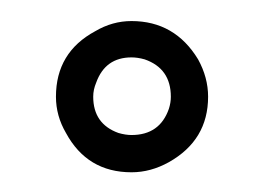

<svg xmlns="http://www.w3.org/2000/svg" viewBox="-20 -663 256 186"><path d="M34.2 -569.3Q34.2 -612.3 72.3 -632.8Q88.9 -642.6 107.4 -642.6Q149.4 -642.6 171.9 -605.5Q181.6 -587.9 181.6 -569.3Q181.6 -527.3 143.6 -505.9Q126 -496.1 107.4 -496.1Q64.5 -496.1 43.9 -534.2Q34.2 -550.8 34.2 -569.3ZM70.3 -569.3Q70.3 -543 94.7 -534.2Q101.6 -532.2 107.4 -532.2Q134.8 -532.2 143.6 -557.6Q145.5 -563.5 145.5 -569.3Q145.5 -596.7 120.1 -605.5Q113.3 -607.4 107.4 -607.4Q82 -607.4 73.2 -583Q70.3 -576.2 70.3 -569.3Z"/></svg>

Font: Post No Bills Jaffna
Style: Regular
Weight: 400
Designer: Kosala Senevirathne, Siva Puranthara, Lasantha Premarathna, Tharique Azeez
Foundry: Mooniak
Version: Version 1.220 ; ttfautohint (v1.6)